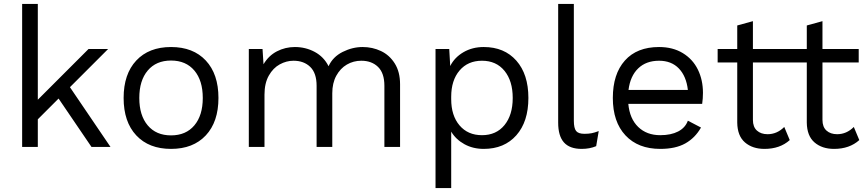

<svg xmlns="http://www.w3.org/2000/svg" viewBox="-20 -750 4426 980"><path d="M279 -247 173 -141V0H93V-730H173V-241L432 -500H532L337 -305L544 0H447Z M1095 -250Q1095 -128 1030.5 -59Q966 10 853 10Q740 10 675.5 -59Q611 -128 611 -250Q611 -372 675.5 -441Q740 -510 853 -510Q966 -510 1030.5 -441Q1095 -372 1095 -250ZM691 -250Q691 -161 734 -110Q777 -59 853 -59Q929 -59 972 -110Q1015 -161 1015 -250Q1015 -339 972 -390Q929 -441 853 -441Q777 -441 734 -390Q691 -339 691 -250Z M2022 -320V0H1942V-312Q1942 -377 1909.5 -408.5Q1877 -440 1824 -440Q1784 -440 1750.5 -420.5Q1717 -401 1696.5 -363.5Q1676 -326 1676 -274V0H1596V-312Q1596 -377 1563.5 -408.5Q1531 -440 1478 -440Q1442 -440 1408 -421.5Q1374 -403 1352 -364Q1330 -325 1330 -267V0H1250V-500H1320L1325 -422Q1351 -466 1393.5 -488Q1436 -510 1485 -510Q1540 -510 1586.5 -485Q1633 -460 1657 -412Q1679 -460 1729 -485Q1779 -510 1831 -510Q1881 -510 1924.5 -489.5Q1968 -469 1995 -426Q2022 -383 2022 -320Z M2677 -250Q2677 -129 2615.5 -59.5Q2554 10 2449 10Q2394 10 2350.5 -14Q2307 -38 2283 -78V210H2203V-500H2273L2278 -413Q2300 -457 2345.5 -483.5Q2391 -510 2449 -510Q2554 -510 2615.5 -440.5Q2677 -371 2677 -250ZM2597 -250Q2597 -337 2555 -388.5Q2513 -440 2440 -440Q2368 -440 2325.5 -390Q2283 -340 2283 -256V-244Q2283 -160 2325.5 -110Q2368 -60 2440 -60Q2513 -60 2555 -111.5Q2597 -163 2597 -250Z M2909 -134Q2909 -96 2920.5 -81.5Q2932 -67 2963 -67Q2984 -67 2999.5 -70Q3015 -73 3036 -81L3023 -4Q2990 10 2949 10Q2888 10 2858.5 -23Q2829 -56 2829 -124V-730H2909Z M3564 -220H3187Q3194 -144 3237.5 -102Q3281 -60 3350 -60Q3405 -60 3441.5 -79Q3478 -98 3491 -134L3558 -99Q3528 -46 3478 -18Q3428 10 3350 10Q3237 10 3172.5 -59Q3108 -128 3108 -250Q3108 -372 3169.5 -441Q3231 -510 3344 -510Q3414 -510 3465 -479Q3516 -448 3542 -395Q3568 -342 3568 -276Q3568 -248 3564 -220ZM3188 -291H3491Q3483 -361 3445 -400.5Q3407 -440 3344 -440Q3278 -440 3237.5 -401Q3197 -362 3188 -291Z M4011 -35Q3961 10 3882 10Q3821 10 3782.5 -23Q3744 -56 3743 -124V-431H3643V-500H3743V-620L3823 -642V-500H4008V-431H3823V-138Q3823 -102 3843.5 -83.5Q3864 -65 3898 -65Q3946 -65 3983 -102Z M4366 -35Q4316 10 4237 10Q4176 10 4137.5 -23Q4099 -56 4098 -124V-431H3998V-500H4098V-620L4178 -642V-500H4363V-431H4178V-138Q4178 -102 4198.5 -83.5Q4219 -65 4253 -65Q4301 -65 4338 -102Z"/></svg>

Font: Work Sans
Style: Regular
Weight: 400
Designer: Wei Huang
Foundry: Wei Huang
Version: Version 1.500; ttfautohint (v1.6)